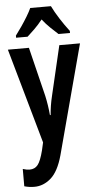

<svg xmlns="http://www.w3.org/2000/svg" viewBox="-65 -804 544 1082"><g transform="rotate(-5 207.5 -263.0)"><path d="M3 -543H122L190 -266Q202 -212 207 -155H211Q213 -181 217 -207Q221 -233 229 -266L294 -543H411L246 76Q221 166 178.5 203Q136 240 85 240Q70 240 56 238Q42 236 28 232V134Q49 141 67 141Q96 141 113 119.5Q130 98 145 39L155 -5ZM266 -766Q282 -733 307.5 -693Q333 -653 360 -618V-606H295Q276 -623 252 -646Q228 -669 207 -696Q185 -668 161 -644.5Q137 -621 120 -606H55V-618Q71 -639 89.5 -666Q108 -693 124 -719.5Q140 -746 149 -766Z"/></g></svg>

Font: Noto Sans Telugu ExtraCondensed SemiBold
Style: Regular
Weight: 600
Width: 2
Designer: Jelle Bosma - Monotype Design Team
Foundry: Monotype Imaging Inc.
Version: Version 2.005; ttfautohint (v1.8.4.7-5d5b)